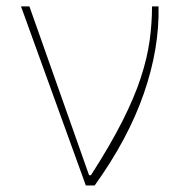

<svg xmlns="http://www.w3.org/2000/svg" viewBox="-20 -565 564 585"><path d="M241.5 0 44 -545.5H69.6L251.4 -31.2H257.1Q316.1 -122.9 352.8 -195.7Q389.6 -268.5 409.1 -328.5Q428.6 -388.5 435.9 -441.2Q443.2 -494 443.2 -545.5H463.1Q465.9 -417.3 418.1 -279.7Q370.4 -142 268.5 0Z"/></svg>

Font: Inter UI Thin
Style: Regular
Weight: 100
Designer: Rasmus Andersson
Foundry: rsms
Version: 3.2;8d6f07862